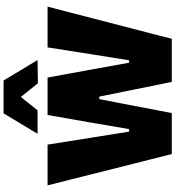

<svg xmlns="http://www.w3.org/2000/svg" viewBox="28 -1034 1006 1102"><g transform="rotate(-90 531.0 -483.0)"><path d="M198 0Q184.5 -53 169.2 -113.2Q154 -173.5 141 -225L84.5 -449.5Q69.5 -509 51.8 -579.5Q34 -650 18 -713H252Q261 -654 271.5 -588.5Q282 -523 291.5 -464L326.5 -245H341L379 -467.5Q389 -524 400.5 -589.8Q412 -655.5 422 -713H637Q648 -654 659.5 -589.8Q671 -525.5 682 -466L722 -245H736L771.5 -467.5Q780.5 -524.5 790.8 -590Q801 -655.5 810 -713H1044Q1027.5 -649.5 1009.2 -579.2Q991 -509 976 -451L917.5 -225Q903.5 -172 888 -111.8Q872.5 -51.5 859.5 0H612Q601 -52 589.5 -109.5Q578 -167 567.5 -219L527.5 -416H513L475 -219Q465.5 -167.5 454.2 -109.5Q443 -51.5 433 0ZM604 -768.5Q584.5 -793 565 -817.2Q545.5 -841.5 525.5 -866.5Q506 -842 487 -818Q468 -794 449 -770.5H314Q343 -818.5 372.2 -867.2Q401.5 -916 431.5 -965.5H620Q649.5 -916 679 -867.2Q708.5 -818.5 737.5 -770.5Z"/></g></svg>

Font: Commissioner ExtraBold
Style: Regular
Weight: 800
Designer: Kostas Bartsokas
Foundry: Kostas Bartsokas
Version: Version 1.000; ttfautohint (v1.8.3)